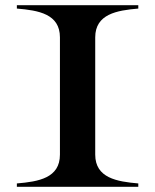

<svg xmlns="http://www.w3.org/2000/svg" viewBox="-20 -720 597 740"><path d="M45 -13V0H513V-13C431 -20 347 -34 347 -124V-576C347 -666 431 -680 513 -687V-700H45V-687C129 -680 211 -666 211 -576V-124C211 -34 129 -20 45 -13Z"/></svg>

Font: Sprat Extended Medium
Style: Regular
Weight: 500
Width: 9
Designer: Ethan Nakache
Foundry: Collletttivo
Version: Version 2.000;Glyphs 3.2 (3217)